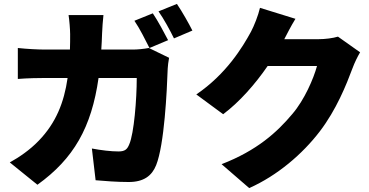

<svg xmlns="http://www.w3.org/2000/svg" viewBox="-20 -888 1883 980"><path d="M838 -683C820 -718 785 -783 760 -820L666 -782C693 -743 722 -684 743 -643ZM497 -635C499 -661 500 -689 501 -717C502 -741 505 -787 508 -811H330C334 -787 338 -736 338 -714C338 -687 338 -661 337 -635H212C174 -635 117 -638 71 -643V-485C117 -489 181 -490 212 -490H325C307 -364 265 -260 178 -170C132 -122 77 -85 30 -59L171 55C356 -78 447 -237 483 -490H678C678 -381 664 -207 640 -152C630 -127 619 -115 585 -115C547 -115 496 -121 449 -130L468 32C515 36 575 41 637 41C713 41 755 10 777 -45C819 -150 832 -423 836 -538C836 -548 840 -577 843 -593L740 -643C712 -638 682 -635 657 -635ZM789 -830C816 -792 848 -733 868 -692L962 -732C945 -766 909 -830 883 -868Z M1705 -701C1679 -693 1639 -688 1606 -688H1431C1444 -713 1464 -753 1488 -792L1307 -848C1298 -809 1277 -756 1261 -726C1218 -647 1135 -510 982 -406L1119 -305C1202 -367 1282 -458 1346 -551H1598C1581 -488 1534 -378 1472 -306C1394 -213 1292 -120 1111 -50L1252 72C1396 8 1524 -102 1612 -217C1697 -328 1748 -456 1779 -539C1790 -569 1805 -599 1818 -621Z"/></svg>

Font: GenEiGothic-pro-Heavy
Style: Bold
Weight: 900
Designer: Ryoko NISHIZUKA (kana & ideographs); Paul D. Hunt (Latin, Greek & Cyrillic); Wenlong ZHANG (bopomofo); Sandoll Communica
Foundry: Adobe Systems Incorporated; o_tamon
Version: Version 1.000.140830